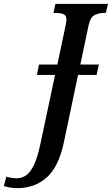

<svg xmlns="http://www.w3.org/2000/svg" viewBox="-156 -734 579 994"><path d="M-66 240Q-89 240 -104.5 237Q-120 234 -136 229L-123 180Q-113 184 -98 186.5Q-83 189 -71 189Q-43 189 -20.5 173.5Q2 158 20.5 118.5Q39 79 54 7L129 -346H35L46 -400H141L184 -604Q185 -610 186.5 -618.5Q188 -627 188 -632Q188 -655 172 -661Q156 -667 131 -667H121L131 -714H403L392 -667H382Q355 -667 333 -655.5Q311 -644 302 -600L260 -400H356L344 -346H248L174 6Q147 131 85 185.5Q23 240 -66 240Z"/></svg>

Font: Noto Serif ExtraCondensed SemiBold
Style: Italic
Weight: 600
Width: 2
Italic angle: -12°
Designer: Monotype Design Team
Foundry: Monotype Imaging Inc.
Version: Version 2.013